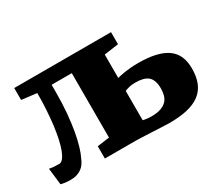

<svg xmlns="http://www.w3.org/2000/svg" viewBox="-109 -775 1133 1003"><g transform="rotate(-30 457.5 -274.0)"><path d="M-2 -99.6Q9.3 -97.2 23.4 -95.9Q37.6 -94.7 57.6 -94.7Q69.8 -94.7 81.1 -108.4Q92.3 -122.1 101.8 -146.5Q111.3 -170.9 118.9 -205.6Q126.5 -240.2 131.8 -282.2Q137.2 -324.2 140.1 -372.3Q143.1 -420.4 143.1 -472.7L51.8 -483.9V-555.7H635.7V-482.9L548.8 -470.7V-329.6Q555.7 -331.5 568.1 -334.2Q580.6 -336.9 596.9 -339.4Q613.3 -341.8 633.3 -343.5Q653.3 -345.2 675.3 -345.2Q736.8 -345.2 780.8 -335Q824.7 -324.7 852.8 -304.2Q880.9 -283.7 894 -252.9Q907.2 -222.2 907.2 -180.7Q907.2 -130.9 892.6 -95Q877.9 -59.1 847.7 -36.1Q817.4 -13.2 771.2 -2.4Q725.1 8.3 661.6 8.3Q656.2 8.3 641.8 7.6Q627.4 6.8 608.4 6.1Q589.4 5.4 567.4 4.2Q545.4 2.9 524.9 2.2Q504.4 1.5 487.3 0.7Q470.2 0 460.9 0H277.8V-74.2L351.1 -84V-472.7H229.5V-426.3Q229.5 -360.4 224.4 -302.7Q219.2 -245.1 210.9 -198.7Q202.6 -152.3 192.1 -117.7Q181.6 -83 170.9 -62.5Q165 -47.9 156.5 -34.9Q147.9 -22 135.5 -12.7Q123 -3.4 106.2 2Q89.4 7.3 67.4 7.3Q50.3 7.3 35.4 5.4Q20.5 3.4 9.8 0.5ZM548.8 -74.7Q557.1 -72.3 571 -70.6Q585 -68.8 599.6 -68.8Q632.8 -68.8 655 -76.4Q677.2 -84 690.4 -97.4Q703.6 -110.8 709 -129.6Q714.4 -148.4 714.4 -170.9Q714.4 -197.3 708 -215.3Q701.7 -233.4 689 -244.1Q676.3 -254.9 657.2 -259.5Q638.2 -264.2 613.3 -264.2Q589.8 -264.2 574.7 -260Q559.6 -255.9 548.8 -252Z"/></g></svg>

Font: Merriweather UltraBold
Style: Regular
Weight: 900
Designer: Eben Sorkin ( sorkintype@gmail.com )
Foundry: Eben Sorkin
Version: Version 1.570; ttfautohint (v1.3) -l 8 -r 32 -G 0 -x 0 -H 60